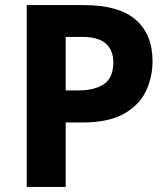

<svg xmlns="http://www.w3.org/2000/svg" viewBox="-20 -734 661 754"><path d="M309 -714Q447 -714 513 -656.5Q579 -599 579 -494Q579 -431 553 -376Q527 -321 466.5 -287Q406 -253 303 -253H238V0H85V-714ZM304 -589H238V-379H289Q352 -379 388.5 -404Q425 -429 425 -489Q425 -537 395.5 -563Q366 -589 304 -589Z"/></svg>

Font: Noto Sans Khmer UI
Style: Bold
Weight: 700
Designer: Danh Hong and the Monotype Design Team
Foundry: Monotype Imaging Inc.
Version: Version 2.002; ttfautohint (v1.8.4.7-5d5b)